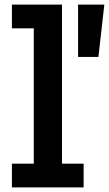

<svg xmlns="http://www.w3.org/2000/svg" viewBox="-20 -810 471 830"><path d="M248 -102.5H341.5V0H31.5V-102.5H126V-687.5H31.5V-790H248ZM317.5 -790H431L405.5 -564H317.5Z"/></svg>

Font: Hepta Slab ExtraLight SemiBold
Style: Regular
Weight: 600
Version: Version 1.102